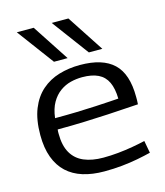

<svg xmlns="http://www.w3.org/2000/svg" viewBox="-118 -879 839 978"><g transform="rotate(-15 302.0 -390.0)"><path d="M311 10Q248 10 198.5 -5.5Q149 -21 114.5 -53Q80 -85 61.5 -135Q43 -185 43 -253Q43 -334 65.5 -390Q88 -446 127.5 -480.5Q167 -515 219 -530.5Q271 -546 330 -546Q449 -546 507 -491Q565 -436 565 -315Q565 -308 565 -297.5Q565 -287 564 -276Q541 -275 499.5 -272Q458 -269 402.5 -266Q347 -263 279.5 -260.5Q212 -258 136 -258Q135 -252 135 -246.5Q135 -241 135 -235Q135 -173 157.5 -134Q180 -95 222.5 -77Q265 -59 324 -59Q363 -59 403 -63Q443 -67 480 -73.5Q517 -80 547 -87L559 -22Q527 -14 488 -6.5Q449 1 404.5 5.5Q360 10 311 10ZM138 -317Q198 -317 252.5 -318.5Q307 -320 352.5 -322.5Q398 -325 429.5 -327Q461 -329 475 -330Q474 -383 458 -417Q442 -451 409 -467Q376 -483 325 -483Q294 -483 264 -475.5Q234 -468 207.5 -449Q181 -430 162.5 -398Q144 -366 138 -317ZM207 -596 63 -790H152L279 -596ZM391 -596 247 -790H335L462 -596Z"/></g></svg>

Font: Georama SemiExpanded
Style: Regular
Weight: 400
Width: 6
Designer: Jean-Baptiste Levee
Foundry: Production Type
Version: Version 1.001